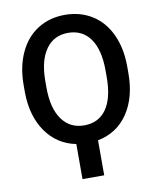

<svg xmlns="http://www.w3.org/2000/svg" viewBox="-98 -797 886 1076"><g transform="rotate(-10 345.0 -259.0)"><path d="M639.6 -336.9Q639.6 -199.2 578.4 -108.4Q517.1 -17.6 406.7 3.9V203.1H283.2V3.4Q176.3 -17.6 113.8 -106.9Q51.3 -196.3 49.8 -331.1V-373Q49.8 -477.1 86.7 -556.6Q123.5 -636.2 190.7 -678.5Q257.8 -720.7 344.7 -720.7Q431.6 -720.7 498.8 -679Q565.9 -637.2 602.5 -558.8Q639.2 -480.5 639.6 -376.5ZM516.1 -374Q516.1 -492.2 471.4 -555.2Q426.8 -618.2 344.7 -618.2Q264.6 -618.2 219.5 -555.4Q174.3 -492.7 173.3 -377.9V-336.9Q173.3 -219.7 219 -155.8Q264.6 -91.8 345.7 -91.8Q427.7 -91.8 471.9 -154.3Q516.1 -216.8 516.1 -336.9Z"/></g></svg>

Font: Roboto Medium
Style: Regular
Weight: 500
Designer: Google
Version: Version 2.134; 2016; ttfautohint (v1.6)